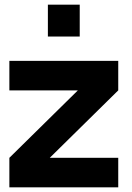

<svg xmlns="http://www.w3.org/2000/svg" viewBox="-20 -800 565 820"><path d="M184.5 -644V-780H320.5V-644ZM20 0V-126L312.5 -414H20V-540H485V-414L192.5 -126H485V0Z"/></svg>

Font: Vela Sans ExtBd
Style: Regular
Weight: 800
Designer: Principal design: Mikhail Sharanda - project Manrope.
Design modification: Ravid Balaliev
Foundry: Mikhail Sharanda
Version: Version 1.001